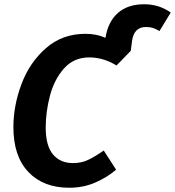

<svg xmlns="http://www.w3.org/2000/svg" viewBox="-20 -867 823 903"><path d="M783 -808 730 -721Q713 -731 699 -735.5Q685 -740 666 -740Q610 -740 601 -674L595 -628L528 -559Q466 -597 400 -597Q327 -597 281 -545Q235 -493 215 -417Q195 -341 195 -267Q195 -182 229 -141Q263 -100 323 -100Q363 -100 394.5 -115Q426 -130 468 -159L526 -69Q483 -32 427 -8Q371 16 306 16Q184 16 113.5 -58Q43 -132 43 -269Q43 -370 81 -471.5Q119 -573 196 -640.5Q273 -708 382 -708Q435 -708 476 -689Q488 -765 534.5 -806Q581 -847 658 -847Q728 -847 783 -808Z"/></svg>

Font: Fira Sans SemiBold
Style: Italic
Weight: 600
Italic angle: -8°
Designer: bBox Type GmbH & Carrois Corporate GbR & Edenspiekermann AG
Foundry: bBox Type GmbH & Carrois Corporate GbR & Edenspiekermann AG
Version: Version 4.301